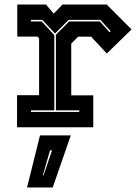

<svg xmlns="http://www.w3.org/2000/svg" viewBox="-20 -560 614 845"><path d="M55 0V-141H152V-391.5L144.5 -399H56V-540H182.5L216.5 -500L255 -540H449.5L559 -430.5L450 -324.5L381 -398.5H324L293.5 -368V-140.5H390.5V0ZM116.5 -67.5H329V-74.5H226V-407L284.5 -465.5H419.5L462 -418L467 -422.5L422 -472.5H282L222 -412.5L166.5 -472.5H116.5V-465.5H163.5L219 -405.5V-74.5H116.5ZM99 265 156 36H291.5L212 265ZM168.5 212H171.5L209 102H200Z"/></svg>

Font: Tourney ExtraBold
Style: Regular
Weight: 800
Designer: Tyler Finck
Foundry: Etcetera Type Co
Version: Version 1.015